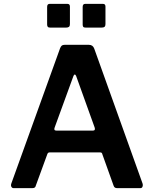

<svg xmlns="http://www.w3.org/2000/svg" viewBox="-20 -974 796 994"><path d="M50 0Q43 0 39 -7Q35 -14 39 -25L291 -724Q295 -734 300 -738Q305 -742 315 -742H440Q461 -742 468 -722L718 -24Q721 -16 718 -8Q715 0 707 0H586Q572 0 568 -13L510 -175Q509 -180 506.5 -182.5Q504 -185 498 -185H237Q228 -185 225 -176L165 -12Q164 -6 159.5 -3Q155 0 147 0H50ZM462 -298Q475 -298 470 -314L374 -581Q371 -588 367 -588Q363 -588 360 -580L263 -314Q257 -298 271 -298ZM342 -940V-849Q342 -839 337 -835Q332 -831 321 -831H241Q231 -831 227.5 -835Q224 -839 224 -847V-938Q224 -954 237 -954H329Q342 -954 342 -940ZM526 -940V-849Q526 -839 521 -835Q516 -831 504 -831H425Q414 -831 411 -835Q408 -839 408 -847V-938Q408 -954 421 -954H513Q526 -954 526 -940Z"/></svg>

Font: Libre Franklin Thin SemiBold
Style: Regular
Weight: 600
Version: Version 3.000